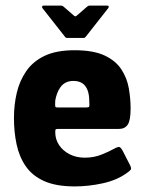

<svg xmlns="http://www.w3.org/2000/svg" viewBox="-20 -660 514 688"><path d="M30 -237Q30 -284 40 -327Q50 -370 74 -405Q98 -440 140 -460Q182 -480 247 -480Q314 -480 354 -461.5Q394 -443 414.5 -412Q435 -381 441.5 -344Q448 -307 448 -271Q448 -228 437.5 -213Q427 -198 406 -198H187Q180 -198 179 -195.5Q178 -193 178 -186Q178 -161 191.5 -140.5Q205 -120 229 -107.5Q253 -95 284 -95Q317 -95 345 -106.5Q373 -118 383 -124Q397 -132 404.5 -133.5Q412 -135 421 -117L445 -70Q452 -57 448.5 -52Q445 -47 433 -39Q398 -14 347.5 -3Q297 8 248 8Q181 8 138.5 -11Q96 -30 72.5 -64Q49 -98 39.5 -142.5Q30 -187 30 -237ZM300 -295Q300 -321 293.5 -337.5Q287 -354 274.5 -362Q262 -370 243 -370Q227 -370 215.5 -364Q204 -358 196.5 -347.5Q189 -337 184.5 -324.5Q180 -312 178 -300Q177 -282 178 -278.5Q179 -275 186 -275H290Q298 -275 299.5 -278Q301 -281 300 -295ZM221 -524Q216 -524 213 -528L132 -631Q130 -634 131 -637Q132 -640 136 -640H199Q204 -640 208 -636L245 -604Q250 -599 255 -604L292 -636Q296 -640 301 -640H364Q369 -640 369.5 -637Q370 -634 368 -631L287 -528Q284 -524 279 -524Z"/></svg>

Font: Glory ExtraBold
Style: Regular
Weight: 800
Designer: Robert Leuschke
Foundry: Robert Leuschke
Version: Version 1.011